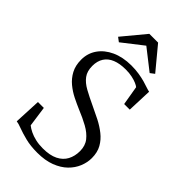

<svg xmlns="http://www.w3.org/2000/svg" viewBox="-289 -1044 1140 1140"><g transform="rotate(45 281.0 -474.0)"><path d="M272.5 11Q215.5 11 172.2 0Q129 -11 99.5 -22.2Q70 -33.5 54.5 -35L62.5 -205H112L130 -76.5Q145 -64.5 166.5 -54Q188 -43.5 216 -37Q244 -30.5 277 -30.5Q336.5 -30.5 373.5 -49Q410.5 -67.5 428 -100.2Q445.5 -133 445.5 -175.5Q445.5 -220.5 421.5 -250.8Q397.5 -281 356.8 -303.5Q316 -326 265.5 -346.5Q234 -360 199.2 -377.2Q164.5 -394.5 134.2 -419.5Q104 -444.5 85 -480Q66 -515.5 66 -564.5Q66 -618 95.2 -660Q124.5 -702 177.2 -726.2Q230 -750.5 301 -751Q337 -751 366.5 -746.2Q396 -741.5 419.5 -734.8Q443 -728 459.5 -722.2Q476 -716.5 486 -715L480 -558.5H433L412.5 -679.5Q405.5 -685.5 389.2 -692.8Q373 -700 349 -705.2Q325 -710.5 295.5 -710.5Q244.5 -710.5 209.8 -696.2Q175 -682 157 -653.8Q139 -625.5 139 -585Q139 -540.5 159.8 -512.5Q180.5 -484.5 218.8 -463.5Q257 -442.5 309.5 -418Q346.5 -401 384.2 -381.8Q422 -362.5 454 -337.2Q486 -312 505.2 -277.8Q524.5 -243.5 524.5 -195.5Q524.5 -159 509.5 -122.2Q494.5 -85.5 463.8 -55.5Q433 -25.5 385.2 -7.2Q337.5 11 272.5 11ZM151.5 -795.5 125 -815.5 244 -959H317.5L436.5 -815.5L410 -795.5L281 -896.5Z"/></g></svg>

Font: Merriweather 60pt Light
Style: Regular
Weight: 300
Version: Version 2.100